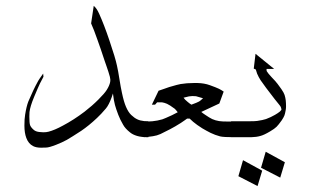

<svg xmlns="http://www.w3.org/2000/svg" viewBox="-20 -461 1074 645"><path d="M478.5 0Q454.6 0 440.4 -4.4Q425.8 -8.8 417 -16.1Q400.4 -29.3 393.6 -42Q383.8 -58.6 377.4 -75.2Q369.6 -95.7 366.2 -108.4Q362.3 -122.6 359.4 -147Q358.4 -144.5 357.2 -140.4Q356 -136.2 355 -133.8Q345.7 -108.4 335.9 -96.7Q319.8 -77.6 305.7 -64.5Q278.8 -39.1 252.9 -21.5Q220.7 -0.5 204.6 8.8Q188.5 17.6 168.5 25.4Q144.5 34.7 134.8 34.7Q131.8 34.7 126.5 34.9Q121.1 35.2 118.7 35.2Q101.6 35.2 91.3 29.8Q75.7 22 68.4 2.4Q62 -14.6 62 -39.1Q62 -62 64.5 -76.2Q68.8 -103.5 75.2 -120.1Q75.7 -121.1 91.3 -156.2Q98.1 -170.9 108.4 -189.5Q110.4 -193.4 125 -213.9L126 -203.1Q118.7 -189.9 114.3 -180.7Q108.4 -168.5 94.7 -135.7Q81.1 -103 79.1 -84.5Q78.6 -81.1 78.6 -69.3Q78.6 -47.4 81.1 -40.5Q84 -32.7 93.8 -24.4Q100.1 -19 111.8 -17.6Q120.6 -16.6 125.5 -16.6Q135.7 -16.6 143.1 -18.6Q163.6 -23.9 191.4 -39.1Q227.5 -58.1 264.2 -85.9Q289.6 -105.5 310.5 -126.5Q331.5 -147.5 338.4 -158.7Q347.7 -173.3 350.1 -185.5Q351.6 -193.8 349.1 -203.1Q348.6 -206.1 344.2 -219.7Q342.3 -226.6 338.1 -237.8Q334 -249 331.5 -256.8Q326.7 -272.5 318.1 -296.9Q309.6 -321.3 307.1 -328.1Q295.4 -361.8 286.1 -382.3L294.9 -441.4Q304.7 -433.6 313 -415Q329.6 -378.4 347.2 -326.2Q367.7 -266.1 373 -240.2Q377 -222.7 381.3 -194.8Q385.7 -167 389.6 -149.4Q396 -118.7 403.3 -102.1Q411.1 -84 420.9 -74.7Q431.6 -64.5 441.4 -60.1Q450.2 -55.7 464.4 -54.2Q469.2 -53.7 478.5 -53.7Z M662.1 -130.9Q641.6 -137.2 638.7 -137.7Q626 -139.2 614.7 -137.2Q613.3 -137.2 596.7 -132.8Q600.1 -127 610.4 -118.7Q617.2 -112.8 623 -109.4Q643.1 -116.7 648.9 -120.1Q651.9 -121.6 662.1 -130.9ZM769.5 -52.7V0Q730 0 719.2 -2.9Q702.6 -7.3 687.5 -14.6Q672.9 -22 659.7 -29.8Q641.1 -41.5 628.9 -51.8Q619.1 -60.5 617.2 -62.5H608.4Q606 -61 599.1 -55.9Q592.3 -50.8 587.4 -47.9Q567.4 -35.2 551.3 -26.9Q535.6 -18.6 519 -10.7Q507.3 -5.4 493.7 -3.4Q470.7 0 462.9 0V-52.7Q481 -52.7 492.2 -53.7Q508.8 -55.2 525.4 -60.1Q532.7 -62.5 558.1 -74.2Q562 -76.2 567.6 -79.1Q573.2 -82 577.1 -84Q569.3 -93.8 566.9 -95.7Q549.8 -108.4 541 -112.3Q531.7 -116.2 524.4 -117.2Q516.1 -117.7 507.8 -117.2L501 -109.4H490.2L512.7 -156.2Q519.5 -158.2 530 -162.1Q540.5 -166 548.3 -168.5Q579.6 -177.7 586.9 -178.7Q607.4 -182.1 630.9 -182.1H643.6Q666.5 -181.6 685.1 -174.8Q705.6 -167.5 715.8 -162.6Q723.6 -158.7 731.4 -153.3L716.8 -113.3L656.2 -85Q659.2 -82 668 -76.2Q683.6 -65.4 692.9 -61Q703.6 -56.2 716.3 -54.2Q724.6 -52.7 746.1 -52.7Z M900.9 -229.5H875.5Q875.5 -228.5 875.5 -225.6Q875.5 -222.7 876.5 -221.2Q880.9 -213.9 892.1 -202.1Q905.3 -188.5 912.1 -179.7Q917.5 -172.9 925.3 -161.6Q933.6 -149.4 936 -142.1Q939 -132.3 939.9 -124Q940.9 -114.3 940.9 -104Q940.9 -97.7 939.9 -91.8Q937.5 -78.1 935.5 -73.2Q933.1 -66.9 926.3 -56.6Q915.5 -41.5 909.2 -35.2Q902.3 -28.3 887.2 -19.5Q866.7 -7.3 855 -4.4Q842.3 -0.5 823.2 0H756.3V-53.7H820.8Q835.9 -53.7 843.8 -54.7Q863.3 -57.6 873.5 -61Q890.6 -67.4 903.8 -75.2Q914.1 -81.1 920.4 -86.4Q923.3 -89.4 924.8 -91.3Q926.3 -93.3 924.3 -98.6Q923.8 -102.1 919.4 -107.4Q915.5 -112.3 911.4 -117.4Q907.2 -122.6 903.3 -127.4Q869.1 -171.4 855.5 -191.4Q848.6 -202.1 843.8 -213.4Q842.8 -215.8 841.3 -221.2Q839.8 -226.6 839.4 -227.5L832.5 -230.5L838.4 -280.3ZM937 84 921.4 135.7 856.9 102.5 872.6 48.8ZM860.8 112.3 845.2 164.1 780.8 130.9 796.4 77.1Z"/></svg>

Font: LaylaThuluth
Style: Regular
Weight: 400
Version: Version 2.0